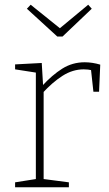

<svg xmlns="http://www.w3.org/2000/svg" viewBox="-20 -794 460 814"><path d="M44 0V-21L139 -36L132 -27V-495L140 -485L44 -500V-521L157 -527L163 -426L158 -429Q201 -476 244 -503Q287 -530 339 -530Q371 -530 405 -520L400 -405H376L365 -506L371 -496Q362 -498 353 -499Q344 -500 335 -500Q288 -500 245 -472.5Q202 -445 160 -399L165 -413V-27L157 -36L272 -21V0ZM354 -774 369 -757 245 -639H223L94 -757L110 -774L243 -667H225Z"/></svg>

Font: Bitter Thin ExtraLight
Style: Regular
Weight: 250
Version: Version 2.002